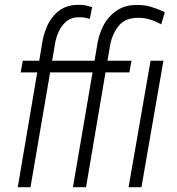

<svg xmlns="http://www.w3.org/2000/svg" viewBox="-20 -782 738 802"><path d="M107.4 0H54.2L154.8 -593.3Q160.2 -636.7 178.2 -675.8Q196.3 -714.8 229 -738.8Q261.7 -762.7 310.5 -761.7Q324.7 -762.2 338.1 -759.3Q351.6 -756.3 364.7 -752.4L355 -702.6Q344.7 -706.5 333.7 -708.3Q322.8 -710 311.5 -710Q278.8 -710.4 257.8 -693.1Q236.8 -675.8 224.9 -648.9Q212.9 -622.1 209 -594.2ZM318.8 -528.3 309.6 -479.5H66.4L75.2 -528.3ZM339.4 0H284.7L384.3 -583.5Q390.1 -631.8 410.6 -672.6Q431.2 -713.4 467.8 -738Q504.4 -762.7 556.6 -761.2Q586.4 -761.2 614.3 -752.4Q642.1 -743.7 668.5 -731L653.3 -680.2Q630.9 -692.9 606.9 -700.4Q583 -708 556.6 -707.5Q501 -708 473.4 -671.1Q445.8 -634.3 438.5 -584.5ZM529.3 -528.3 520.5 -479.5H297.4L306.2 -528.3ZM662.6 -528.3 570.8 0H517.1L608.9 -528.3Z"/></svg>

Font: Roboto Condensed Light
Style: Italic
Weight: 300
Italic angle: -12°
Designer: Christian Robertson
Foundry: Google
Version: Version 3.0; 2020